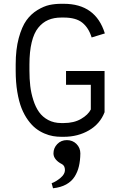

<svg xmlns="http://www.w3.org/2000/svg" viewBox="-20 -716 640 1022"><path d="M536.6 -118.7Q512.7 -56.6 453.6 -22.2Q394.5 12.2 319.3 12.2H306.6Q284.2 12.2 262.5 8.5Q240.7 4.9 216.1 -5.6Q191.4 -16.1 170.2 -32.7Q148.9 -49.3 128.9 -76.9Q108.9 -104.5 94.7 -140.1Q80.6 -175.8 72 -227.1Q63.5 -278.3 63.5 -339.8V-372.6Q63.5 -453.1 79.8 -513.4Q96.2 -573.7 120.6 -607.7Q145 -641.6 179.2 -662.4Q213.4 -683.1 243.2 -689.5Q272.9 -695.8 306.2 -695.8H319.3Q489.3 -695.8 538.1 -538.1L467.8 -516.6Q452.1 -567.9 418.2 -595.2Q384.3 -622.6 319.3 -622.6H306.2Q266.6 -622.6 236.6 -609.6Q206.5 -596.7 183.6 -568.4Q160.6 -540 148.7 -490.7Q136.7 -441.4 136.7 -372.6V-339.8Q136.7 -295.9 141.1 -258.1Q145.5 -220.2 157.5 -182.9Q169.4 -145.5 188 -119.4Q206.5 -93.3 236.8 -77.1Q267.1 -61 306.6 -61H319.3Q373.5 -61 411.4 -83Q449.2 -105 463.4 -133.3V-264.6H331.5V-337.9H536.6ZM308.1 156.7Q288.6 147 276.6 132.3Q264.6 117.7 264.6 100.6Q264.6 71.8 284.9 50.8Q305.2 29.8 335.9 29.8Q366.7 29.8 387.2 50.5Q407.7 71.3 407.7 100.6Q407.2 138.7 400.1 168.9Q393.1 199.2 377 224.6Q360.8 250 332 265.9Q303.2 281.7 262.2 286.1L254.9 259.3Q278.8 250.5 302.2 230.7Q325.7 210.9 325.7 189.5Q325.7 165 308.1 156.7Z"/></svg>

Font: Anka/Coder
Style: Regular
Weight: 400
Monospace: yes
Version: Version 001.100